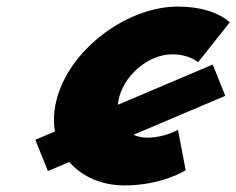

<svg xmlns="http://www.w3.org/2000/svg" viewBox="-20 -548 717 583"><path d="M502.6 -383C555.6 -383 581.5 -359 581.5 -359L677.5 -480C677.5 -480 633.8 -528 519.8 -528C370.8 -528 199.5 -406 154.5 -255C143.3 -217.2 141.2 -181.4 146.8 -148.8L87.2 -123.6L125.5 -28.5L190.4 -56.1C228.7 -11.9 288.1 15 358.1 15C472.1 15 543.8 -31 543.8 -31L520.4 -154C520.4 -154 480.3 -130 427.3 -130C411.6 -130 397.4 -133.1 385.2 -138.7L664.1 -257L625.9 -352L337.8 -229.8C338.6 -238.6 340.3 -247.7 343.1 -257C363.9 -327 435.6 -383 502.6 -383Z"/></svg>

Font: Hussar
Style: BdOblThree
Weight: 700
Foundry: Cannot Into Space Fonts
Version: Version 2.00